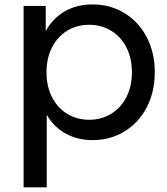

<svg xmlns="http://www.w3.org/2000/svg" viewBox="-20 -614 738 849"><path d="M664.4 -294.4Q664.4 -206.7 628.3 -138.3Q592.2 -70 529.4 -32.2Q466.7 5.6 388.9 5.6Q323.3 5.6 270.6 -23.3Q217.8 -52.2 186.7 -106.7V214.4H84.4V-587.8H182.2V-476.7Q213.3 -533.3 266.7 -563.9Q320 -594.4 388.9 -594.4Q466.7 -594.4 529.4 -556.7Q592.2 -518.9 628.3 -450.6Q664.4 -382.2 664.4 -294.4ZM563.3 -294.4Q563.3 -356.7 538.9 -404.4Q514.4 -452.2 471.1 -478.3Q427.8 -504.4 374.4 -504.4Q320 -504.4 277.2 -478.3Q234.4 -452.2 210 -404.4Q185.6 -356.7 185.6 -294.4Q185.6 -232.2 210 -184.4Q234.4 -136.7 277.2 -110.6Q320 -84.4 374.4 -84.4Q427.8 -84.4 471.1 -110.6Q514.4 -136.7 538.9 -184.4Q563.3 -232.2 563.3 -294.4Z"/></svg>

Font: Paperlogy 5 Medium
Style: Regular
Weight: 500
Designer: redesigned by Lee Juim, glyphs from Gmarket Sans & Montserrat
Foundry: PT&
Version: Version 1.001